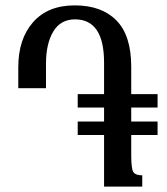

<svg xmlns="http://www.w3.org/2000/svg" viewBox="-20 -694 622 714"><path d="M509 -42Q483 -42 475.5 -55Q468 -68 468 -116V-192H566V-242H468V-294H566V-344H468V-446Q468 -562 413 -618Q358 -674 258 -674Q158 -674 103 -611.5Q48 -549 48 -444V-366H151V-457Q151 -531 178 -576.5Q205 -622 259 -622Q367 -622 367 -461V-344H269V-294H367V-242H269V-192H367V0H509Z"/></svg>

Font: Noto Serif Armenian ExtraCondensed Semi
Style: Regular
Weight: 600
Width: 3
Designer: Monotype Design Team
Foundry: Monotype Imaging Inc.
Version: Version 1.901